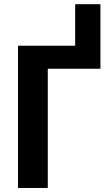

<svg xmlns="http://www.w3.org/2000/svg" viewBox="-20 -909 527 928"><path d="M343.3 -688V-888.7H465.3V-576.7H210.9V-0.5H66.9V-688Z"/></svg>

Font: Liberation Sans
Style: Bold
Weight: 700
Designer: Steve Matteson
Foundry: Ascender Corporation
Version: Version 2.1.5